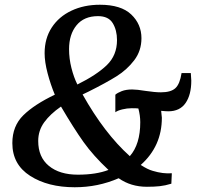

<svg xmlns="http://www.w3.org/2000/svg" viewBox="-20 -777 843 809"><path d="M32 -174Q32 -246 78.5 -291.5Q125 -337 211 -378Q193 -421 180.5 -468.5Q168 -516 168 -553Q168 -615 198 -661Q228 -707 281 -732Q334 -757 401 -757Q490 -757 533 -716Q576 -675 576 -616Q576 -563 545.5 -523Q515 -483 471 -455.5Q427 -428 353 -391L328 -379Q420 -215 527 -119Q571 -169 571 -262Q571 -290 563 -320Q554 -321 535 -321Q515 -321 495 -316Q475 -311 466 -304V-378Q475 -386 493 -393Q511 -400 537 -400Q557 -400 593 -394Q633 -388 658 -388Q700 -388 719 -405.5Q738 -423 745 -469H784Q786 -447 786 -437Q786 -378 762 -343Q738 -308 689 -308Q679 -308 659 -310Q662 -286 662 -281Q662 -161 573 -82Q602 -63 624 -57Q667 -44 704 -47L702 -3Q676 5 653 7.5Q630 10 599 10Q531 10 480 -26Q393 12 295 12Q182 12 107 -36Q32 -84 32 -174ZM473 -608Q473 -650 455 -679.5Q437 -709 393 -709Q334 -709 302.5 -670.5Q271 -632 271 -570Q271 -530 281 -490.5Q291 -451 306 -421Q387 -461 430 -502.5Q473 -544 473 -608ZM437 -61Q373 -121 332 -178.5Q291 -236 237 -328Q192 -297 166.5 -262Q141 -227 141 -183Q141 -115 186 -78Q231 -41 308 -41Q385 -41 437 -61Z"/></svg>

Font: Koeln Type Serif
Style: Italic
Weight: 400
Italic angle: -8°
Designer: Eben Sorkin
Foundry: Eben Sorkin
Version: Version 2.002